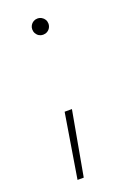

<svg xmlns="http://www.w3.org/2000/svg" viewBox="-115 -487 446 653"><g transform="rotate(-20 108.0 -160.0)"><path d="M79.1 -412.1Q79.1 -419.9 83 -426.5Q86.9 -433.1 93.5 -437Q100.1 -440.9 107.9 -440.9Q116.2 -440.9 123 -437Q129.9 -433.1 133.8 -426.5Q137.7 -419.9 137.7 -412.1Q137.7 -403.8 133.8 -397Q129.9 -390.1 123 -386.2Q116.2 -382.3 107.9 -382.3Q100.1 -382.3 93.5 -386.2Q86.9 -390.1 83 -397Q79.1 -403.8 79.1 -412.1ZM113.3 -111.3 71.3 121.6H48.8L86.9 -111.3Z"/></g></svg>

Font: Wand UI Pro
Style: Regular
Weight: 400
Designer: Andreas Faust
Version: Version 1.003;FEAKit 1.0